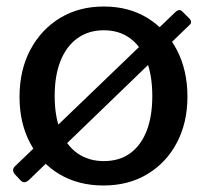

<svg xmlns="http://www.w3.org/2000/svg" viewBox="-20 -560 627 590"><path d="M69 -7Q61 0 54.5 0Q48 0 42 -7L27 -23Q14 -37 26 -49L518 -522Q531 -535 541 -524L563 -502Q572 -491 562 -483ZM298 10Q221 10 163 -24.5Q105 -59 72.5 -120.5Q40 -182 40 -262Q40 -345 73.5 -407.5Q107 -470 165 -505Q223 -540 299 -540Q376 -540 433.5 -504.5Q491 -469 523.5 -406.5Q556 -344 556 -263Q556 -183 523.5 -121.5Q491 -60 433 -25Q375 10 298 10ZM299 -65Q347 -65 380 -89Q413 -113 430.5 -157.5Q448 -202 448 -265Q448 -328 430.5 -373Q413 -418 379.5 -442.5Q346 -467 299 -467Q252 -467 218 -442.5Q184 -418 166 -373Q148 -328 148 -265Q148 -202 166 -157.5Q184 -113 218 -89Q252 -65 299 -65Z"/></svg>

Font: Libre Franklin Thin Medium
Style: Regular
Weight: 500
Version: Version 3.000